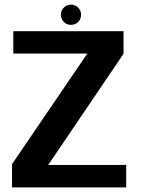

<svg xmlns="http://www.w3.org/2000/svg" viewBox="-20 -810 614 830"><path d="M32 0H525.5V-97H188.5L514 -577.5V-675H37.5V-578.5H357.5L32 -100.5ZM287 -702.5Q305 -702.5 317.8 -715.2Q330.5 -728 330.5 -746.5Q330.5 -764.5 317.8 -777.2Q305 -790 287 -790Q269 -790 256 -777.2Q243 -764.5 243 -746.5Q243 -728 256 -715.2Q269 -702.5 287 -702.5Z"/></svg>

Font: Anybody UltraCondensed Thin SemiBold
Style: Regular
Weight: 600
Version: Version 1.111